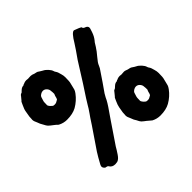

<svg xmlns="http://www.w3.org/2000/svg" viewBox="-208 -1142 1447 1447"><g transform="rotate(-45 515.5 -418.5)"><path d="M255.4 48.3Q222.7 48.3 208.5 23.4Q205.1 16.6 190.9 14.2Q185.5 14.2 181.6 11.7Q168 -0.5 168 -12.7Q168 -19.5 173.3 -30.3Q201.7 -83 223.6 -117.2L338.4 -286.1Q375 -342.8 386.2 -357.4Q412.6 -395 423.3 -415Q434.1 -435.1 512.7 -554.2L609.9 -708.5Q659.2 -777.8 682.1 -814.5Q724.6 -886.2 746.6 -886.2L749.5 -885.7Q796.4 -868.2 802.7 -863.3Q804.7 -862.8 805.2 -859.9Q807.6 -847.2 821.8 -842.8Q845.2 -835 845.2 -817.4Q845.2 -810.1 841.3 -799.8Q829.1 -757.3 813 -734.4Q805.7 -723.1 794.4 -710.4Q790.5 -705.1 789.1 -701.7Q787.6 -698.2 776.9 -682.1Q759.8 -654.3 730.2 -620.1Q700.7 -585.9 693.8 -566.4Q689.5 -555.2 683.6 -545.4Q615.2 -442.9 575.2 -387.2Q566.4 -373 559.1 -358.9Q544.9 -325.2 503.4 -267.1L466.8 -213.9Q356.4 -50.3 352.1 -44.4Q344.7 -32.7 337.9 -20.5Q328.1 -4.9 317.9 10.3Q297.9 40 276.9 45.9Q265.1 48.3 255.4 48.3ZM234.9 -445.8Q199.2 -445.8 167 -462.4Q161.1 -465.3 156.5 -470.7Q151.9 -476.1 133.3 -490.2Q116.2 -502.4 101.1 -516.6Q93.3 -524.4 81.1 -548.8Q73.2 -564 72.3 -564.7Q71.3 -565.4 69.8 -569.3Q66.9 -579.6 61 -591.8Q48.8 -615.2 48.8 -631.3Q48.8 -636.7 49.8 -642.6L50.8 -663.6Q55.7 -686 58.6 -709.5Q61.5 -730.5 76.2 -760.3L85 -779.3Q87.9 -787.1 93.3 -790.5L116.7 -818.8Q121.6 -828.6 137.2 -833Q146 -840.8 150.4 -845.7Q166.5 -861.3 185.1 -861.3L191.4 -865.7Q197.8 -865.7 201.2 -869.1Q214.4 -874.5 227.5 -874.5Q235.8 -874.5 246.1 -872.6Q251 -872.6 254.6 -873.3Q258.3 -874 272.9 -874Q281.2 -874 288.1 -872.1Q306.2 -864.3 325.7 -861.3Q334 -859.4 342.3 -852.5L355.5 -844.2Q361.3 -840.3 367.7 -836.9Q385.3 -828.6 402.1 -810.1Q418.9 -791.5 422.9 -775.9Q424.8 -768.1 430.2 -761.2Q439.5 -749 446.3 -719.2Q452.1 -700.7 452.1 -682.1Q452.1 -635.3 447.3 -621.6Q444.3 -612.8 439.2 -588.1Q434.1 -563.5 429.2 -556.6Q426.8 -553.2 424.6 -549.3Q422.4 -545.4 419.4 -541.5Q386.2 -496.6 336.4 -467.8Q295.9 -445.8 234.9 -445.8ZM248.5 -592.8 257.8 -593.3Q265.6 -593.8 273.7 -599.1Q281.7 -604.5 288.6 -607.4L293.5 -617.7Q297.9 -638.7 304.7 -652.3Q304.7 -674.3 302.7 -684.6Q302.7 -699.2 292.5 -712.4Q279.3 -729.5 259.3 -729.5Q247.6 -729.5 234.9 -721.7Q222.2 -713.9 218.8 -705.1Q215.3 -696.3 210.9 -680.2Q206.5 -668 206.5 -658.9Q206.5 -649.9 206.1 -639.2L205.6 -631.3Q207 -629.4 207 -625.5Q214.4 -609.9 233.4 -595.7Q238.3 -592.8 248.5 -592.8ZM754.9 29.3Q719.2 29.3 687 12.7Q681.2 9.3 676.5 4.2Q671.9 -1 653.3 -15.6Q636.2 -27.8 621.1 -41.5Q613.3 -49.3 601.6 -74.2Q593.3 -88.9 592.3 -89.6Q591.3 -90.3 589.8 -94.7Q586.9 -104.5 581.1 -116.7Q568.8 -140.6 568.8 -156.2Q568.8 -162.1 569.8 -168L570.8 -188.5Q575.7 -211.4 578.6 -234.4Q582 -255.4 596.2 -285.6Q601.1 -294.9 605 -304.7Q607.9 -312 613.3 -315.4L636.7 -344.2Q641.6 -353.5 657.2 -358.4Q666 -365.7 670.4 -370.6Q686.5 -386.2 705.1 -386.2L711.4 -390.6Q717.8 -390.6 721.2 -394Q734.4 -399.4 748 -399.4Q755.9 -399.4 766.1 -397.5Q771 -397.5 774.7 -398.2Q778.3 -398.9 793 -399.4Q801.3 -399.4 808.1 -397Q826.2 -389.2 845.7 -386.2Q854 -384.3 862.3 -377.9L875.5 -369.1Q881.3 -365.2 887.7 -362.3Q905.3 -354 922.1 -335.4Q939 -316.9 942.9 -300.8Q944.8 -293.5 950.2 -286.6Q959.5 -273.9 966.3 -244.6Q972.2 -225.6 972.2 -207Q972.2 -160.6 967.3 -146.5Q964.4 -138.2 959.2 -113.5Q954.1 -88.9 949.2 -82Q946.8 -78.6 944.6 -74.7Q942.4 -70.8 939.5 -66.9Q906.2 -21.5 856.4 6.8Q815.9 29.3 754.9 29.3ZM767.6 -120.1 776.9 -120.6Q784.7 -121.1 792.7 -126.5Q800.8 -131.8 807.6 -134.8L812.5 -145Q816.9 -166 823.7 -179.7Q823.7 -201.7 821.8 -211.9Q821.8 -226.6 811.5 -239.7Q798.3 -256.8 778.3 -256.8Q766.6 -256.8 753.9 -249Q741.2 -241.2 737.8 -232.4Q734.4 -223.6 730 -207.5Q725.6 -195.3 725.6 -186.3Q725.6 -177.2 725.1 -166.5L724.6 -158.7Q726.1 -156.7 726.1 -152.8Q733.4 -137.2 752.4 -123Q757.3 -120.1 767.6 -120.1Z"/></g></svg>

Font: Kaph
Style: Regular
Weight: 400
Designer: GGBotNet
Foundry: f0n7.com
Version: 1.10